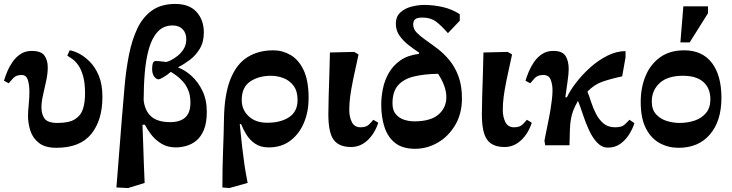

<svg xmlns="http://www.w3.org/2000/svg" viewBox="-38 -736 3711 973"><path d="M247 13Q191 13 159.5 -11.5Q128 -36 116 -73.5Q104 -111 104 -148Q104 -171 107.5 -205Q111 -239 111 -272Q111 -306 103 -331Q95 -356 72 -356Q44 -356 29.5 -340.5Q15 -325 6 -314L-18 -327Q-12 -347 -1.5 -372.5Q9 -398 25.5 -422Q42 -446 66 -462Q90 -478 123 -478Q170 -478 187 -454.5Q204 -431 204 -395Q204 -363 196 -326Q188 -289 180 -254Q172 -219 172 -192Q172 -158 187.5 -135.5Q203 -113 254 -113Q313 -113 343 -132.5Q373 -152 383 -185.5Q393 -219 393 -262Q393 -316 383 -351Q373 -386 358 -406.5Q343 -427 328 -437.5Q313 -448 303 -454L315 -481Q333 -479 360.5 -465.5Q388 -452 416 -424.5Q444 -397 462.5 -353Q481 -309 481 -245Q481 -127 424.5 -57Q368 13 247 13Z M695 191 611 217 552 214 579 -128Q586 -215 593.5 -300Q601 -385 616 -460Q631 -535 658.5 -592.5Q686 -650 732.5 -683Q779 -716 850 -716Q922 -716 958.5 -675Q995 -634 995 -572Q995 -523 974.5 -489Q954 -455 924 -432.5Q894 -410 866 -396V-393Q900 -381 933 -351Q966 -321 988 -275.5Q1010 -230 1010 -169Q1010 -113 995 -77.5Q980 -42 956.5 -23Q933 -4 905.5 3.5Q878 11 853 11Q810 11 779 -8.5Q748 -28 727.5 -55Q707 -82 696 -104H684Q686 -62 687.5 -10.5Q689 41 691 93.5Q693 146 695 191ZM690 -228Q696 -174 728.5 -145.5Q761 -117 825 -117Q874 -117 900.5 -140.5Q927 -164 927 -216Q927 -253 915.5 -280Q904 -307 887 -325Q870 -343 854 -354.5Q838 -366 828 -372Q808 -355 790 -344.5Q772 -334 765 -334Q755 -334 745 -346Q735 -358 733 -380Q732 -397 735.5 -412Q739 -427 752 -427Q756 -427 768 -426Q780 -425 791 -423.5Q802 -422 803 -422Q810 -422 826.5 -430Q843 -438 861.5 -452.5Q880 -467 893 -488Q906 -509 906 -537Q906 -569 887.5 -588Q869 -607 837 -607Q791 -607 762 -576Q733 -545 717.5 -492Q702 -439 696 -371Q690 -303 690 -228Z M1217 191 1124 217 1089 214Q1089 114 1092.5 25Q1096 -64 1097 -132Q1099 -257 1129.5 -334Q1160 -411 1215.5 -446Q1271 -481 1347 -481Q1394 -481 1435 -457Q1476 -433 1501 -380Q1526 -327 1526 -238Q1526 -171 1502.5 -114.5Q1479 -58 1434 -23.5Q1389 11 1324 11Q1283 11 1255.5 -7.5Q1228 -26 1211 -53.5Q1194 -81 1184 -107H1177Q1184 -37 1189.5 11Q1195 59 1201 100Q1207 141 1217 191ZM1316 -114Q1385 -114 1427.5 -142.5Q1470 -171 1470 -229Q1470 -274 1450 -301Q1430 -328 1399 -340Q1368 -352 1335 -352Q1273 -352 1230 -323Q1187 -294 1187 -229Q1187 -180 1222 -147Q1257 -114 1316 -114Z M1741 9Q1680 9 1653 -27.5Q1626 -64 1626 -157Q1626 -192 1627.5 -244Q1629 -296 1631 -355.5Q1633 -415 1634 -470L1757 -473L1779 -460Q1761 -380 1751 -330.5Q1741 -281 1736.5 -246.5Q1732 -212 1732 -178Q1732 -144 1745 -117.5Q1758 -91 1789 -91Q1818 -91 1832 -105Q1846 -119 1854 -129L1879 -114Q1861 -59 1824.5 -25Q1788 9 1741 9Z M2065 18Q2002 18 1964.5 -11.5Q1927 -41 1910.5 -92Q1894 -143 1894 -205Q1894 -244 1902.5 -286.5Q1911 -329 1932.5 -366.5Q1954 -404 1991 -430Q2028 -456 2085 -463L2086 -469Q2059 -487 2032 -508Q2005 -529 1986.5 -555.5Q1968 -582 1968 -615Q1968 -653 1992 -674Q2016 -695 2049.5 -703Q2083 -711 2111 -711Q2158 -711 2205 -700.5Q2252 -690 2292 -664V-631L2232 -568Q2198 -607 2171 -627Q2144 -647 2103 -647Q2075 -647 2065.5 -638Q2056 -629 2056 -612Q2056 -589 2074 -570.5Q2092 -552 2120 -532.5Q2148 -513 2179.5 -489Q2211 -465 2239 -431.5Q2267 -398 2285 -350.5Q2303 -303 2303 -237Q2303 -160 2269 -102.5Q2235 -45 2181 -13.5Q2127 18 2065 18ZM2182 -362Q2112 -361 2060 -348.5Q2008 -336 1979.5 -304Q1951 -272 1951 -212Q1951 -177 1968 -157Q1985 -137 2010.5 -129Q2036 -121 2061 -121Q2144 -121 2184 -155.5Q2224 -190 2224 -244Q2224 -298 2182 -362Z M2519 9Q2458 9 2431 -27.5Q2404 -64 2404 -157Q2404 -192 2405.5 -244Q2407 -296 2409 -355.5Q2411 -415 2412 -470L2535 -473L2557 -460Q2539 -380 2529 -330.5Q2519 -281 2514.5 -246.5Q2510 -212 2510 -178Q2510 -144 2523 -117.5Q2536 -91 2567 -91Q2596 -91 2610 -105Q2624 -119 2632 -129L2657 -114Q2639 -59 2602.5 -25Q2566 9 2519 9Z M2848 0H2725L2721 -23L2744 -138Q2747 -151 2751 -176Q2755 -201 2758.5 -228.5Q2762 -256 2762 -278Q2762 -307 2753 -331.5Q2744 -356 2715 -356Q2687 -356 2672.5 -340.5Q2658 -325 2649 -314L2625 -327Q2631 -347 2641.5 -372.5Q2652 -398 2668.5 -422Q2685 -446 2709 -462Q2733 -478 2766 -478Q2812 -478 2828 -452.5Q2844 -427 2844 -386Q2844 -373 2842.5 -358.5Q2841 -344 2837.5 -318Q2834 -292 2827 -243H2835Q2850 -276 2881 -316.5Q2912 -357 2952.5 -393.5Q2993 -430 3039.5 -453.5Q3086 -477 3132 -477V-445L3115 -349Q3054 -336 3013.5 -321.5Q2973 -307 2939 -272Q2948 -249 2958 -218Q2968 -187 2983 -158Q2998 -129 3021 -110Q3044 -91 3079 -91Q3112 -91 3125.5 -103Q3139 -115 3152 -129L3177 -112Q3168 -83 3150 -54.5Q3132 -26 3105.5 -7Q3079 12 3043 12Q3012 12 2988 -13.5Q2964 -39 2946.5 -77.5Q2929 -116 2916 -155.5Q2903 -195 2892 -223H2890Q2875 -197 2867 -175.5Q2859 -154 2855 -131Q2851 -108 2850 -77Q2849 -46 2848 0Z M3401 13Q3349 13 3305.5 -10.5Q3262 -34 3235.5 -85Q3209 -136 3209 -220Q3209 -292 3233.5 -351Q3258 -410 3307 -445.5Q3356 -481 3429 -481Q3521 -481 3569.5 -417.5Q3618 -354 3618 -240Q3618 -123 3560 -55Q3502 13 3401 13ZM3405 -113Q3447 -113 3482.5 -125Q3518 -137 3540 -163.5Q3562 -190 3562 -233Q3562 -289 3526.5 -320.5Q3491 -352 3423 -352Q3345 -352 3305 -315Q3265 -278 3265 -222Q3265 -180 3287.5 -156Q3310 -132 3342.5 -122.5Q3375 -113 3405 -113ZM3457 -521H3410L3425 -704H3550V-669Z"/></svg>

Font: STIX Two Text
Style: Bold
Weight: 700
Designer: Ross Mills, John Hudson & Paul Hanslow, Tiro Typeworks Ltd; with prior portions MicroPress Inc., and Coen Hoffman.
Foundry: Tiro Typeworks Ltd
Version: Version 2.13 b171